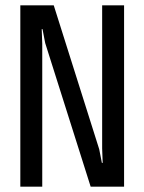

<svg xmlns="http://www.w3.org/2000/svg" viewBox="-20 -714 540 718"><path d="M319 -16 149 -553 139 -605H136L138 -550V-16H56V-694H181L351 -156L361 -105H364L362 -159V-694H444V-16Z"/></svg>

Font: D2Coding
Style: Regular
Weight: 400
Monospace: yes
Designer: Yong-Rak Park; Jeong-Hwan Yoon; Sang-Min Lee;
Foundry: NHN Corporation
Version: Version 1.3.2; Build 20180524